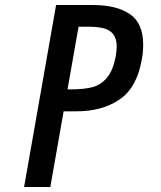

<svg xmlns="http://www.w3.org/2000/svg" viewBox="-20 -745 640 765"><path d="M203.5 -725H349Q444.5 -725 497.5 -688.8Q550.5 -652.5 550.5 -567Q550.5 -537.5 545 -508Q525.5 -396 456.8 -348.8Q388 -301.5 284.5 -301.5H233.5L180.5 0H76ZM441.5 -523Q445 -546 445 -558.5Q445 -591.5 431 -609Q417 -626.5 392.5 -632.5Q368 -638.5 330.5 -638.5H293L249 -389H263.5Q315 -389 348.5 -397.8Q382 -406.5 406.5 -435.8Q431 -465 441.5 -523Z"/></svg>

Font: JuliaMono Medium
Style: Italic
Weight: 500
Italic angle: -9°
Monospace: yes
Designer: cormullion
Foundry: corm
Version: Version 0.054; ttfautohint (v1.8.4)